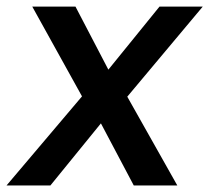

<svg xmlns="http://www.w3.org/2000/svg" viewBox="-42 -570 649 590"><path d="M349.1 -272.9 502.9 0H369.1L268.1 -190.9L112.8 0H-22L210 -273.9L57.1 -549.8H189.9L291 -356L448.2 -549.8H581.1Z"/></svg>

Font: Oakes Grotesk
Style: Medium Italic
Weight: 500
Designer: Samuel Oakes
Foundry: Samuel Oakes
Version: Version 1.0 | wf-rip DC20170320